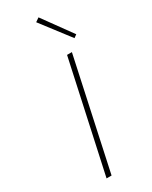

<svg xmlns="http://www.w3.org/2000/svg" viewBox="-231 -949 787 997"><g transform="rotate(-30 162.5 -450.5)"><path d="M176 -885 199 -901 325 -727 307 -714ZM230 -658H259L117 0H87Z"/></g></svg>

Font: Ysabeau Infant Extralight
Style: Italic
Weight: 200
Italic angle: -12°
Designer: Christian Thalmann (Catharsis Fonts)
Version: Version 0.003